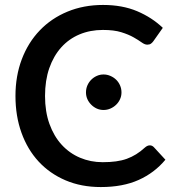

<svg xmlns="http://www.w3.org/2000/svg" viewBox="-20 -748 706 776"><path d="M585.5 -160.5Q595 -160.5 602 -153L648.5 -102.5Q604.5 -49.5 540.5 -20.8Q476.5 8 387.5 8Q308.5 8 244.8 -19.2Q181 -46.5 136 -95.2Q91 -144 66.8 -211.5Q42.5 -279 42.5 -360Q42.5 -441 68.2 -508.8Q94 -576.5 140.8 -625.2Q187.5 -674 252.8 -701Q318 -728 396.5 -728Q474.5 -728 534.2 -702.8Q594 -677.5 638 -635.5L599.5 -581Q595.5 -575.5 590 -571.5Q584.5 -567.5 575 -567.5Q565 -567.5 552.2 -576.8Q539.5 -586 519.8 -597.2Q500 -608.5 470.2 -617.8Q440.5 -627 396 -627Q344.5 -627 301.5 -609Q258.5 -591 227.5 -556.5Q196.5 -522 179.2 -472.5Q162 -423 162 -360Q162 -296.5 180 -246.8Q198 -197 229.5 -162.8Q261 -128.5 303.5 -110.5Q346 -92.5 395 -92.5Q425 -92.5 448.8 -95.8Q472.5 -99 492.5 -106.2Q512.5 -113.5 530.2 -124.5Q548 -135.5 565.5 -151.5Q575.5 -160.5 585.5 -160.5ZM471 -374.5Q471 -360 465.2 -347.2Q459.5 -334.5 449.5 -324.8Q439.5 -315 426.2 -309.2Q413 -303.5 398.5 -303.5Q384 -303.5 371.2 -309.2Q358.5 -315 348.8 -324.8Q339 -334.5 333.2 -347.2Q327.5 -360 327.5 -374.5Q327.5 -389.5 333.2 -402.8Q339 -416 348.8 -425.8Q358.5 -435.5 371.2 -441.2Q384 -447 398.5 -447Q413 -447 426.2 -441.2Q439.5 -435.5 449.5 -425.8Q459.5 -416 465.2 -402.8Q471 -389.5 471 -374.5Z"/></svg>

Font: Lato 2
Style: Regular
Weight: 600
Designer: Lukasz Dziedzic with Adam Twardoch and Botio Nikoltchev
Foundry: tyPoland Lukasz Dziedzic
Version: Version 2.015; 2015-08-06; http://www.latofonts.com/